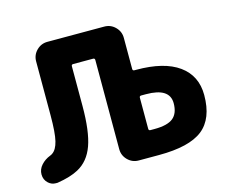

<svg xmlns="http://www.w3.org/2000/svg" viewBox="-103 -896 1206 1020"><g transform="rotate(-15 500.0 -386.5)"><path d="M632.8 -169.9Q632.8 -160.2 642.6 -160.2H665Q736.3 -160.2 767.6 -185.5Q798.8 -210.9 798.8 -266.6Q798.8 -350.6 668.9 -350.6H642.6Q632.8 -350.6 632.8 -340.8ZM150.4 -374V-669.9Q150.4 -705.1 175.3 -730Q200.2 -754.9 235.4 -754.9H547.9Q583 -754.9 607.9 -730Q632.8 -705.1 632.8 -669.9V-499Q632.8 -489.3 642.6 -489.3H652.3Q805.7 -489.3 886.2 -431.2Q966.8 -373 966.8 -266.6Q966.8 -136.7 893.1 -78.6Q819.3 -20.5 652.3 -20.5H626H541Q505.9 -20.5 481 -45.4Q456.1 -70.3 456.1 -105.5V-595.7Q456.1 -605.5 446.3 -605.5H336.9Q327.1 -605.5 327.1 -595.7V-377.9Q327.1 -238.3 299.8 -162.1Q272.5 -85.9 210 -52.7Q167 -29.3 93.8 -17.6Q88.9 -17.6 84 -17.6Q61.5 -17.6 43.9 -33.2Q22.5 -52.7 22.5 -82Q22.5 -110.4 42.5 -132.8Q62.5 -155.3 92.8 -167Q100.6 -169.9 105.5 -173.8Q128.9 -189.5 139.6 -233.4Q150.4 -277.3 150.4 -374Z"/></g></svg>

Font: Gen Jyuu GothicX Heavy
Style: Bold
Weight: 900
Designer: [Source Han Sans]
Ryoko NISHIZUKA  (kana & ideographs); Paul D. Hunt (Latin, Greek & Cyrillic); Wenlong ZHANG  (bopomofo
Version: Version 1.002.20150607